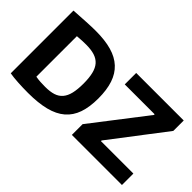

<svg xmlns="http://www.w3.org/2000/svg" viewBox="-91 -1165 1591 1591"><g transform="rotate(45 704.5 -369.5)"><path d="M791 -126 1155 -598V-606H805V-740H1362V-618L998 -142V-134H1378V0H791ZM288 11Q228 11 169.5 7.5Q111 4 72 -3V-738Q150 -743 213.5 -746.5Q277 -750 322 -750Q430 -750 507.5 -728Q585 -706 635 -659.5Q685 -613 709 -541Q733 -469 733 -369Q733 -268 708 -196Q683 -124 629.5 -78Q576 -32 491.5 -10.5Q407 11 288 11ZM353 -125Q410 -125 449 -137.5Q488 -150 512.5 -179Q537 -208 548 -254.5Q559 -301 559 -369Q559 -436 547.5 -483Q536 -530 511 -558.5Q486 -587 445.5 -600Q405 -613 347 -613Q325 -613 299 -612Q273 -611 242 -608V-133Q271 -128 297.5 -126.5Q324 -125 353 -125Z"/></g></svg>

Font: Encode Sans Normal
Style: Bold
Weight: 700
Designer: Pablo Impallari, Andres Torresi
Foundry: Pablo Impallari, Andres Torresi
Version: Version 1.000; ttfautohint (v1.00) -l 8 -r 50 -G 200 -x 14 -